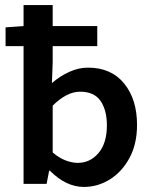

<svg xmlns="http://www.w3.org/2000/svg" viewBox="-20 -726 598 758"><path d="M311 12Q241 12 177 -52H174L164 0H73V-544H2V-618L73 -623V-706H188V-623H364V-544H188V-480L185 -398Q216 -425 253 -442Q290 -459 327 -459Q419 -459 470 -396.5Q521 -334 521 -233Q521 -157 491 -102Q461 -47 413.5 -17.5Q366 12 311 12ZM287 -83Q336 -83 369 -122Q402 -161 402 -231Q402 -291 377 -327.5Q352 -364 296 -364Q244 -364 188 -309V-124Q214 -102 239.5 -92.5Q265 -83 287 -83Z"/></svg>

Font: Source Sans Pro SemiBold
Style: Regular
Weight: 600
Designer: Paul D. Hunt
Foundry: Adobe Systems Incorporated
Version: Version 2.045;hotconv 1.0.109;makeotfexe 2.5.65596